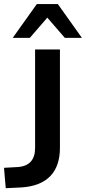

<svg xmlns="http://www.w3.org/2000/svg" viewBox="-30 -941 433 969"><path d="M-1 8.8 79.4 4.9C206.9 -3.9 272.5 -71.6 272.5 -195.1V-691.2H147.1V-194.1C147.1 -134.3 117.6 -102 59.8 -98L-9.8 -94.1ZM34.3 -750H120.6L208.8 -852L297.1 -750H383.3L261.8 -920.6H155.9Z"/></svg>

Font: LL Pando Sans
Style: Bold
Weight: 700
Designer: Joshua Smith
Foundry: Joshua Smith
Version: Version 1.000;Glyphs 3.2.1 (3258)